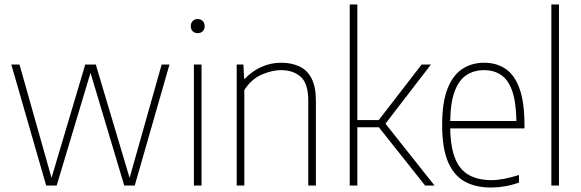

<svg xmlns="http://www.w3.org/2000/svg" viewBox="-20 -828 2594 857"><path d="M186 0 30.5 -540H67L210 -34L360.5 -540H407.5L558.5 -34L701.5 -540H736.5L581.5 0H534.5L384 -503L233 0Z M845.5 0V-540H879.5V0ZM862.5 -680Q849 -680 840.2 -688.5Q831.5 -697 831.5 -711Q831.5 -725.5 840.2 -734.2Q849 -743 862.5 -743Q876 -743 884.8 -734.2Q893.5 -725.5 893.5 -711Q893.5 -697 884.8 -688.5Q876 -680 862.5 -680Z M1036.5 0V-540H1066.5L1069.5 -477H1073.5Q1105 -510.5 1146.8 -529.2Q1188.5 -548 1235.5 -548Q1280 -548 1315 -532.2Q1350 -516.5 1370 -479.2Q1390 -442 1390 -378.5V0H1356V-378Q1356 -455 1322.5 -485Q1289 -515 1234 -515Q1196 -515 1149.2 -495.5Q1102.5 -476 1070.5 -426V0Z M1541 0V-808H1575V-292H1670.5L1862 -540H1903.5L1700.5 -276L1919.5 0H1877.5L1671 -260H1575V0Z M2171.5 9Q2101.5 9 2053 -18.5Q2004.5 -46 1979 -107.2Q1953.5 -168.5 1953.5 -270Q1953.5 -371 1977.5 -432Q2001.5 -493 2043.8 -520.5Q2086 -548 2141 -548Q2196 -548 2236.5 -520.8Q2277 -493.5 2299 -432.5Q2321 -371.5 2321 -270V-255H1989.5Q1991 -169 2012.5 -118.2Q2034 -67.5 2074.8 -45.8Q2115.5 -24 2173.5 -24Q2225 -24 2296.5 -47V-13Q2262 -1 2231.5 4Q2201 9 2171.5 9ZM2140.5 -515Q2097.5 -515 2064 -494.2Q2030.5 -473.5 2010.8 -424Q1991 -374.5 1989.5 -288H2285Q2283.5 -374.5 2265.5 -424Q2247.5 -473.5 2215.5 -494.2Q2183.5 -515 2140.5 -515Z M2441 0V-808H2475V0Z"/></svg>

Font: Encode Sans SemiCondensed SemiCondensed Thin
Style: Regular
Weight: 100
Width: 4
Designer: Multiple Designers
Foundry: Impallari Type
Version: Version 3.000; ttfautohint (v1.8.3) -l 8 -r 50 -G 200 -x 14 